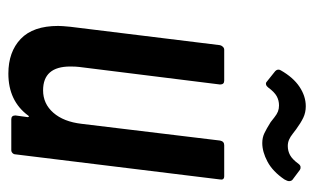

<svg xmlns="http://www.w3.org/2000/svg" viewBox="-166 -578 751 459"><g transform="rotate(90 209.5 -348.5)"><path d="M327 -509H401Q411 -509 409 -499L349 -10Q349 -6 346 -3Q343 0 339 0H265Q256 0 256 -10L260 -39Q260 -42 258.5 -42Q257 -42 256 -40Q221 7 156 7Q104 7 73 -22.5Q42 -52 42 -112Q42 -121 44 -141L88 -499Q89 -503 92 -506Q95 -509 99 -509H173Q182 -509 182 -499L140 -162Q139 -154 139 -141Q139 -76 196 -76Q228 -76 249.5 -100.5Q271 -125 276 -168L316 -499Q318 -509 327 -509ZM272 -620Q268 -623 260.5 -629Q253 -635 246.5 -637.5Q240 -640 232 -640Q220 -640 210 -634.5Q200 -629 189 -614Q186 -610 182 -609Q178 -608 175 -611L150 -631Q144 -637 148 -644Q165 -674 187.5 -689Q210 -704 234 -704Q249 -704 261.5 -698Q274 -692 289 -681Q292 -679 299.5 -673Q307 -667 314 -664Q321 -661 329 -661Q341 -661 351 -666.5Q361 -672 372 -687Q375 -691 379 -691.5Q383 -692 386 -690L410 -672Q413 -669 413 -664Q413 -660 409 -653Q390 -625 366.5 -612.5Q343 -600 322 -600Q309 -600 298.5 -605Q288 -610 272 -620Z"/></g></svg>

Font: Barlow Condensed Medium
Style: Italic
Weight: 500
Width: 3
Italic angle: -7°
Designer: Jeremy Tribby
Foundry: Tribby Type
Version: Version 1.408